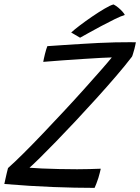

<svg xmlns="http://www.w3.org/2000/svg" viewBox="-32 -860 647 886"><path d="M404.5 7Q316 7 212 3Q108 -1 -12 -11Q-10.5 -19.5 -7.2 -33.2Q-4 -47 -0.8 -61.5Q2.5 -76 5 -84.5Q35 -111 77 -152.8Q119 -194.5 167 -245Q215 -295.5 263.8 -347.8Q312.5 -400 356.2 -448.8Q400 -497.5 433.5 -535.8Q467 -574 484 -595Q471 -595 435.2 -593Q399.5 -591 352.8 -588Q306 -585 256.8 -581.5Q207.5 -578 167.5 -574.5Q168.5 -581 170.8 -591Q173 -601 175.5 -611Q178.5 -622 181.2 -631.8Q184 -641.5 186.5 -647Q220.5 -649.5 260.2 -652Q300 -654.5 341.5 -657.2Q383 -660 423.2 -661.8Q463.5 -663.5 498 -664.5Q505.5 -664.5 525.2 -664.8Q545 -665 565.5 -665.2Q586 -665.5 595 -665Q594 -659.5 592.2 -650.8Q590.5 -642 588.5 -635Q585 -623 582.2 -613.2Q579.5 -603.5 577 -598.5Q546.5 -558.5 504 -509Q461.5 -459.5 413.5 -406.5Q365.5 -353.5 317.8 -302.5Q270 -251.5 227 -207.2Q184 -163 151.8 -131.2Q119.5 -99.5 104 -86Q126.5 -84 161.8 -82.5Q197 -81 239.2 -80Q281.5 -79 324 -79Q352.5 -79 380.8 -79.8Q409 -80.5 433 -81.5Q431.5 -74 428.5 -62.5Q425.5 -51 422 -39Q417.5 -25.5 412.5 -12.2Q407.5 1 404.5 7ZM492 -839.5Q503.5 -833.5 514.2 -824.5Q525 -815.5 533 -806.5Q541 -797.5 544 -791Q527 -786 497.2 -771.5Q467.5 -757 434.8 -739.5Q402 -722 375.2 -707Q348.5 -692 337.5 -686L296.5 -710Q310 -722.5 336.2 -742.5Q362.5 -762.5 393.2 -783.5Q424 -804.5 450.8 -820.2Q477.5 -836 492 -839.5Z"/></svg>

Font: Grandstander Thin Light
Style: Italic
Weight: 300
Italic angle: -15°
Version: Version 1.200